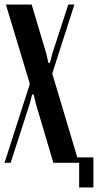

<svg xmlns="http://www.w3.org/2000/svg" viewBox="-26 -720 433 849"><path d="M179 -482 188 -442H195L205 -482L276 -700H303L205 -395L323 0H210L132 -263L123 -302H116L106 -263L21 0H-6L106 -349L0 -700H114ZM300 -24H387V109H324V0H300Z"/></svg>

Font: Moniqa Extra Bold Narrow Heading
Style: Regular
Weight: 800
Width: 4
Designer: Rajesh Rajput
Foundry: Rajesh Rajput
Version: Version 1.000;December 15, 2022;FontCreator 14.0.0.2794 32-b